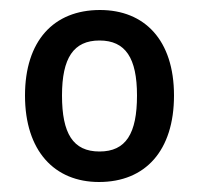

<svg xmlns="http://www.w3.org/2000/svg" viewBox="-20 -742 397 384"><path d="M328 -551C328 -662 269 -722 180 -722C87 -722 30 -660 30 -551C30 -440 89 -378 178 -378C271 -378 328 -441 328 -551ZM104 -551C104 -626 127 -661 179 -661C231 -661 254 -626 254 -551C254 -475 232 -439 179 -439C126 -439 104 -475 104 -551Z"/></svg>

Font: Noto Sans Devanagari UI SemiCondensed Medium
Style: Regular
Weight: 500
Width: 4
Designer: Jelle Bosma - Monotype Design Team
Foundry: Monotype Imaging Inc.
Version: Version 2.004